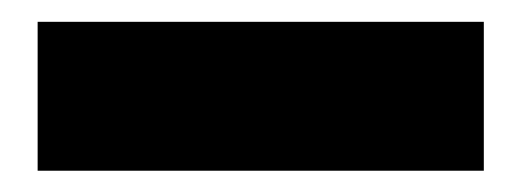

<svg xmlns="http://www.w3.org/2000/svg" viewBox="-20 -7 478 176"><path d="M14.5 149.5V13H423.5V149.5Z"/></svg>

Font: Anek Tamil Medium ExtraBold
Style: Regular
Weight: 800
Version: Version 1.003